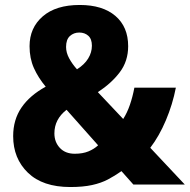

<svg xmlns="http://www.w3.org/2000/svg" viewBox="-20 -743 764 773"><path d="M301 -723Q393 -723 444.5 -679Q496 -635 496 -557Q496 -497 462.5 -452.5Q429 -408 374 -372L476 -264Q492 -289 503 -321Q514 -353 521 -390H688Q675 -323 648 -259Q621 -195 585 -148L724 0H517L469 -54Q442 -35 414.5 -20.5Q387 -6 350.5 2Q314 10 263 10Q152 10 92.5 -47.5Q33 -105 33 -195Q33 -261 66.5 -310Q100 -359 164 -394Q134 -430 116.5 -469Q99 -508 99 -557Q99 -631 152 -677Q205 -723 301 -723ZM299 -612Q277 -612 261.5 -598Q246 -584 246 -554Q246 -531 258.5 -508Q271 -485 290 -464Q320 -483 335 -507.5Q350 -532 350 -559Q350 -586 335.5 -599Q321 -612 299 -612ZM248 -301Q199 -263 199 -206Q199 -171 221 -147.5Q243 -124 281 -124Q313 -124 336 -133.5Q359 -143 375 -158Z"/></svg>

Font: Noto Sans Lao UI SemCond ExtBd
Style: Regular
Weight: 800
Width: 4
Designer: Monotype Design Team
Foundry: Monotype Imaging Inc.
Version: Version 2.000; ttfautohint (v1.8.4.7-5d5b)